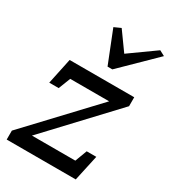

<svg xmlns="http://www.w3.org/2000/svg" viewBox="-195 -905 893 1004"><g transform="rotate(30 251.5 -403.0)"><path d="M373 -441 9 -54V0H426L460 -156H402L375 -84H113L476 -471V-525H86L53 -369H110L138 -441ZM471 -806 317 -696 238 -806 198 -788 275 -594H304L503 -789Z"/></g></svg>

Font: PT Serif Caption
Style: Italic
Weight: 400
Italic angle: -12°
Designer: A.Korolkova, O.Umpeleva, V.Yefimov
Foundry: ParaType Ltd
Version: Version 1.000W OFL